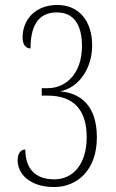

<svg xmlns="http://www.w3.org/2000/svg" viewBox="-20 -744 469 773"><path d="M198 9C291 9 370 -59 370 -191C370 -323 300 -370 222 -376C300 -392 351 -471 351 -561C351 -663 295 -724 211 -724C124 -724 71 -667 71 -593C71 -560 87 -549 103 -549C103 -633 129 -694 209 -694C277 -694 310 -645 310 -558C310 -452 249 -389 172 -389H148V-359H172C278 -359 329 -300 329 -192C329 -86 277 -22 198 -22C122 -22 82 -65 82 -142C62 -142 51 -124 51 -99C51 -42 102 9 198 9Z"/></svg>

Font: Noto Serif Devanagari ExtraCondensed ExtraLight
Style: Regular
Weight: 200
Width: 2
Designer: Universal Thirst, Indian Type Foundry and the Monotype Design Team
Foundry: Monotype Imaging Inc.
Version: Version 2.004